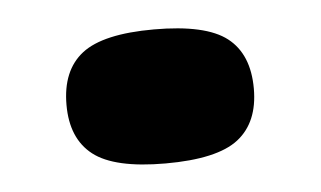

<svg xmlns="http://www.w3.org/2000/svg" viewBox="-28 -200 408 244"><g transform="rotate(-5 175.5 -77.5)"><path d="M56 -77Q56 -121 83 -142Q110 -163 175 -163Q241 -163 268 -142Q295 -121 295 -77Q295 -34 268 -13Q241 8 175 8Q110 8 83 -13Q56 -34 56 -77Z"/></g></svg>

Font: Georama ExtraExtended
Style: Bold
Weight: 700
Width: 8
Designer: Jean-Baptiste Levee
Foundry: Production Type
Version: Version 1.000